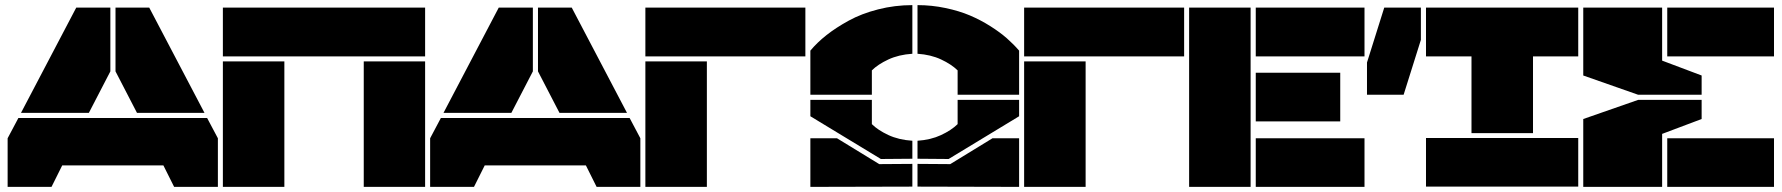

<svg xmlns="http://www.w3.org/2000/svg" viewBox="-20 -730 6959 750"><path d="M411.1 -700.2V-451.2L327.1 -289.1H62L277.8 -700.2ZM9.8 0V-189.9L51.8 -269H789.1L831.1 -189.9V0H660.2L618.2 -84H223.1L181.2 0ZM431.2 -451.2V-700.2H563L778.8 -289.1H515.1Z M850.6 -509.8V-700.2H1640.6V-509.8ZM850.6 0V-490.2H1090.8V0ZM1400.9 0V-490.2H1640.6V0Z M2061.5 -700.2V-451.2L1977.5 -289.1H1712.4L1928.2 -700.2ZM1660.2 0V-189.9L1702.1 -269H2439.5L2481.4 -189.9V0H2310.5L2268.6 -84H1873.5L1831.5 0ZM2081.5 -451.2V-700.2H2213.4L2429.2 -289.1H2165.5Z M3126 -509.8H2501V-700.2H3126ZM2501 0V-490.2H2741.2V0Z M3385.7 -359.9H3145.5V-532.2Q3171.9 -564 3208.7 -593Q3245.6 -622.1 3295.4 -649.4Q3345.2 -676.8 3410.2 -693.4Q3475.1 -710 3543.9 -710V-520Q3490.7 -516.6 3450 -497.6Q3409.2 -478.5 3385.7 -455.1ZM3145.5 0V-189.9H3249.5L3414.6 -88.9L3543.9 -89.8V-1ZM3145.5 -275.9V-339.8H3385.7V-245.1Q3409.2 -221.7 3450 -202.6Q3490.7 -183.6 3543.9 -180.2V-109.9L3420.9 -108.9ZM3564 -1V-89.8L3691.9 -88.9L3856.9 -189.9H3960.9V0ZM3564 -109.9V-180.2Q3615.7 -183.6 3656 -202.4Q3696.3 -221.2 3720.7 -245.1V-339.8H3960.9V-275.9L3685.5 -108.9ZM3564 -520V-710Q3619.6 -710 3673.1 -698.7Q3726.6 -687.5 3768.6 -669.7Q3810.5 -651.9 3848.4 -627.9Q3886.2 -604 3912.8 -580.6Q3939.5 -557.1 3960.9 -532.2V-359.9H3720.7V-455.1Q3696.3 -479 3656 -497.8Q3615.7 -516.6 3564 -520Z M4605.5 -509.8H3980.5V-700.2H4605.5ZM3980.5 0V-490.2H4220.7V0Z M4625 0V-700.2H4865.2V0ZM4885.3 0V-189.9H5310.1V0ZM4885.3 -255.9V-445.8H5215.3V-255.9ZM4885.3 -509.8V-700.2H5310.1V-509.8Z M5530.3 -700.2V-574.2L5462.9 -359.9H5319.8V-485.8L5387.2 -700.2ZM5550.3 -1V-190.9H6145V-1ZM5550.3 -509.8V-700.2H6145V-509.8H5968.3V-210H5728V-509.8Z M6378.9 -359.9 6164.6 -435.1V-700.2H6472.7V-493.2L6627 -435.1V-359.9ZM6164.6 0V-265.1L6378.9 -339.8H6627V-265.1L6472.7 -207V0ZM6492.7 0V-189.9H6909.7V0ZM6492.7 -509.8V-700.2H6909.7V-509.8Z"/></svg>

Font: Nastup Basic
Style: Regular
Weight: 400
Designer: Maksym Kobuzan
Foundry: Zakznak
Version: Version 1.020;FEAKit 1.0